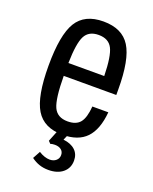

<svg xmlns="http://www.w3.org/2000/svg" viewBox="-138 -627 711 891"><g transform="rotate(20 217.5 -181.5)"><path d="M388.9 -248.9V-275.9Q388.9 -423.4 349.4 -486.4Q310 -549.3 217.4 -549.3Q124.9 -549.3 85.9 -485.5Q46.9 -421.7 46.9 -269.7Q46.9 -118.1 85.9 -54.1Q124.9 10 216.6 10Q294 10 334 -31.7Q374 -73.4 381.7 -160.7H302.9Q298.6 -104.1 279.3 -80.3Q260 -56.4 217.9 -56.4Q166.7 -56.4 148.4 -96.3Q130.1 -136.1 129.4 -248.9ZM306.3 -312.4H129.4Q131.4 -410.3 150.2 -446.6Q169 -482.9 217.7 -482.9Q266.7 -482.9 285.5 -446.6Q304.3 -410.3 306.3 -312.4ZM178.4 68.9Q183.4 67.3 188.9 66.5Q194.4 65.7 200.7 65.7Q220.4 65.7 232.1 75.1Q243.9 84.4 243.9 101.1Q243.9 117.7 231.6 128.2Q219.4 138.7 200.4 138.7Q188.6 138.7 174.5 134.1Q160.4 129.4 146.4 120.4L126.1 157.6Q145.4 172 166 178.9Q186.6 185.9 210.9 185.9Q256.1 185.9 282.6 163.6Q309 141.4 309 104.7Q309 72.7 288.3 53.4Q267.6 34 229.7 29.6L248.1 -12.3H195.7L167.7 57.6Z"/></g></svg>

Font: Secuela Black
Style: Regular
Weight: 900
Designer: Fernando Haro
Foundry: deFharo
Version: Version 1.704